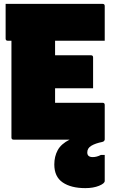

<svg xmlns="http://www.w3.org/2000/svg" viewBox="-20 -720 590 990"><path d="M50 0Q39 0 39 -11V-510H20Q9 -510 9 -521V-700H509Q520 -700 520 -689V-510H264V-435H449Q460 -435 460 -424V-265H264V-190H509Q520 -190 520 -179V0Q520 2 517.5 6Q515 10 507 12Q472 19 451 31.5Q430 44 430 66Q430 90 458 90Q479 90 500 79H520V213Q520 226 490.5 238Q461 250 420 250Q346 250 303 220.5Q260 191 260 128Q260 87 277.5 54.5Q295 22 339 0Z"/></svg>

Font: Recursive Sn Lnr St XBk
Style: Regular
Weight: 1000
Version: Version 1.079;hotconv 1.0.112;makeotfexe 2.5.65598; ttfautoh